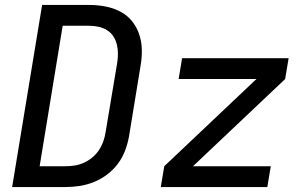

<svg xmlns="http://www.w3.org/2000/svg" viewBox="-20 -755 1240 775"><path d="M29 0 150 -735H340Q373 -735 405 -729Q437 -723 465 -708.5Q493 -694 512.5 -670Q532 -646 542 -616Q552 -586 552.5 -553Q553 -520 547 -487L501 -206Q496 -177 485.5 -148.5Q475 -120 456.5 -95Q438 -70 413 -51Q388 -32 359.5 -20.5Q331 -9 302 -4.5Q273 0 244 0ZM140 -84H244Q263 -84 282 -87Q301 -90 318.5 -98Q336 -106 352 -119Q368 -132 379 -148.5Q390 -165 396.5 -183Q403 -201 406 -220L453 -501Q456 -520 456 -539Q456 -558 451.5 -576Q447 -594 437 -609Q427 -624 411.5 -633.5Q396 -643 377.5 -647Q359 -651 340 -651H233ZM629 0 643 -84 1015 -436H701L715 -520H1145L1131 -436L759 -84H1073L1059 0Z"/></svg>

Font: Iosevka Custom Medium Oblique
Style: Regular
Weight: 500
Italic angle: -9°
Designer: Belleve Invis
Foundry: Belleve Invis
Version: Version 27.0.1